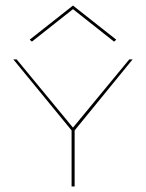

<svg xmlns="http://www.w3.org/2000/svg" viewBox="-20 -672 526 692"><path d="M95 -522 87 -529 243 -652 399 -529 391 -522 243 -639ZM249 -202V0H238V-202L28 -458H40L243 -212L446 -458H458Z"/></svg>

Font: Ysabeau SC Hairline
Style: Regular
Weight: 100
Designer: Christian Thalmann (Catharsis Fonts)
Version: Version 0.003